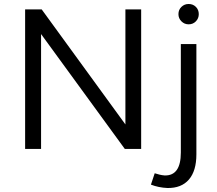

<svg xmlns="http://www.w3.org/2000/svg" viewBox="-20 -747 1088 963"><path d="M106 -700H189L630 -94L609 -87V-700H688V0H606L165 -605L186 -612V0H106ZM756 122Q768 126 780.5 129Q793 132 806 133Q887 135 887 18V-526H965V27Q965 110 927.5 153.5Q890 197 820 196Q775 194 737 179ZM926 -727Q948 -727 962.5 -712.5Q977 -698 977 -676Q977 -655 962.5 -640Q948 -625 926 -625Q905 -625 890 -640Q875 -655 875 -676Q875 -698 890 -712.5Q905 -727 926 -727Z"/></svg>

Font: Alexandria Light
Style: Regular
Weight: 300
Designer: Mohamed Gaber
Foundry: Kief Type Foundry
Version: Version 5.100